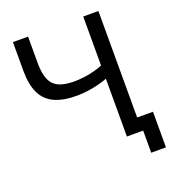

<svg xmlns="http://www.w3.org/2000/svg" viewBox="-149 -817 951 1060"><g transform="rotate(-20 327.0 -287.5)"><path d="M278.4 -306Q198.6 -306 147.6 -330.1Q96.7 -354.1 72.5 -405.2Q48.3 -456.3 48.3 -535.8V-705H137.3V-549.6Q137.3 -489.5 152.3 -453.3Q167.4 -417.2 201.7 -401.1Q236 -385 291.9 -385Q321.7 -385 353.2 -389.1Q384.7 -393.1 415.8 -401.7Q446.9 -410.2 473.2 -422.2V-343.9Q443.2 -331.8 409.3 -323.1Q375.3 -314.3 341.9 -310.2Q308.6 -306 278.4 -306ZM461.4 0V-705H550.5V0ZM556.9 130V0H512.2V-79.3H643.5V130Z"/></g></svg>

Font: TikTok Sans Light
Style: Regular
Weight: 300
Version: Version 4.000